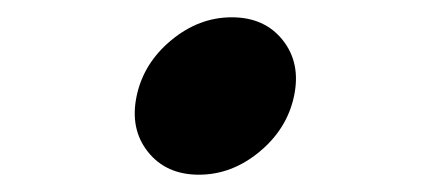

<svg xmlns="http://www.w3.org/2000/svg" viewBox="-20 -361 498 222"><path d="M210 -159Q172 -159 151 -185.5Q130 -212 138 -250Q146 -288 178 -314.5Q210 -341 248 -341Q286 -341 307 -314.5Q328 -288 320 -250Q312 -212 280 -185.5Q248 -159 210 -159Z"/></svg>

Font: Epunda Sans ExtraBold
Style: Italic
Weight: 800
Italic angle: -12.0243°
Designer: Simon Atzbach
Foundry: typofactur
Version: Version 2.204; ttfautohint (v1.8.4.7-5d5b)